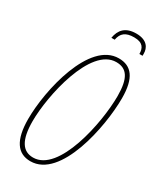

<svg xmlns="http://www.w3.org/2000/svg" viewBox="-223 -968 889 1056"><g transform="rotate(30 222.0 -440.0)"><path d="M207 -801H228C236 -845 261 -866 315 -866C372 -866 385 -837 385 -801H405V-815C405 -850 385 -890 315 -890C246 -890 216 -854 207 -801ZM160 10C351 10 424 -361 424 -542C424 -671 380 -724 300 -724C114 -724 34 -370 34 -186C34 -52 78 10 160 10ZM163 -15C97 -15 61 -66 61 -188C61 -347 135 -699 298 -699C366 -699 397 -653 397 -540C397 -369 325 -15 163 -15Z"/></g></svg>

Font: Noto Sans ExtraCondensed Thin
Style: Italic
Weight: 100
Width: 2
Italic angle: -12°
Designer: Monotype Design Team
Foundry: Monotype Imaging Inc.
Version: Version 2.013